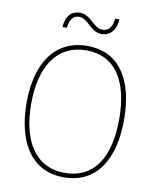

<svg xmlns="http://www.w3.org/2000/svg" viewBox="-97 -973 859 1057"><g transform="rotate(10 332.5 -444.5)"><path d="M182 -804H207C212 -859 237 -875 263 -875C315 -875 337 -803 400 -803C445 -803 480 -835 484 -899H460C455 -845 429 -827 401 -827C351 -827 326 -898 264 -898C219 -898 187 -869 182 -804ZM605 -358C605 -583 515 -725 336 -725C158 -725 60 -584 60 -359C60 -154 142 10 332 10C524 10 605 -151 605 -358ZM86 -359C86 -563 168 -700 336 -700C493 -700 578 -576 578 -358C578 -148 500 -15 333 -15C168 -15 86 -152 86 -359Z"/></g></svg>

Font: Noto Sans Gurmukhi SemiCondensed Thin
Style: Regular
Weight: 100
Width: 4
Designer: Jelle Bosma - Monotype Design Team
Foundry: Monotype Imaging Inc.
Version: Version 2.004